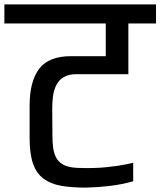

<svg xmlns="http://www.w3.org/2000/svg" viewBox="-56 -861 731 875"><path d="M-36 -841H655V-754H529V-523H293Q257 -523 234.5 -509.5Q212 -496 200.5 -473Q189 -450 185.5 -422.5Q182 -395 182 -367L183 -239Q183 -211 186.5 -186Q190 -161 200.5 -141.5Q211 -122 233.5 -110Q256 -98 295 -96Q371 -93 428.5 -99Q486 -105 518.5 -112Q551 -119 551 -119V-35Q499 -20 443 -13.5Q387 -7 334 -6Q269 -6 221.5 -14.5Q174 -23 142 -47Q110 -71 94.5 -115.5Q79 -160 79 -231V-380Q79 -490 122.5 -547.5Q166 -605 268 -605H426V-754H-36Z"/></svg>

Font: Matangi SemiBold
Style: Regular
Weight: 600
Designer: Prashant Pant
Foundry: The Graphic Ant
Version: Version 3.002